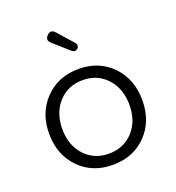

<svg xmlns="http://www.w3.org/2000/svg" viewBox="-108 -644 682 742"><g transform="rotate(-20 232.5 -273.0)"><path d="M233 -36Q294 -36 332.5 -78Q371 -120 371 -186.5Q371 -253 332.5 -295.5Q294 -338 233 -338Q172 -338 133.5 -295.5Q95 -253 95 -186.5Q95 -120 133.5 -78Q172 -36 233 -36ZM94.5 -45.5Q41 -101 41 -187Q41 -273 95 -328.5Q149 -384 233 -384Q317 -384 370.5 -328.5Q424 -273 424 -186.5Q424 -100 370.5 -45Q317 10 232.5 10Q148 10 94.5 -45.5ZM255 -484Q261 -477 261 -470.5Q261 -464 256 -459Q251 -454 244.5 -454Q238 -454 231 -460L169 -515Q159 -524 159 -532Q159 -540 167 -548Q175 -556 183 -556Q191 -556 200 -546Z"/></g></svg>

Font: Flamenco
Style: Regular
Weight: 400
Designer: Luciano Vergara
Foundry: Luciano Vergara
Version: Version 1.002